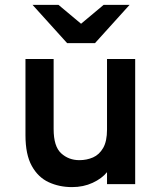

<svg xmlns="http://www.w3.org/2000/svg" viewBox="-20 -752 656 784"><path d="M274 12Q222 12 178.8 -8Q135.5 -28 109.8 -74.5Q84 -121 84 -200V-511H199V-225Q199 -154 229.8 -126Q260.5 -98 304 -98Q334 -98 359.8 -109.2Q385.5 -120.5 401.2 -147.8Q417 -175 417 -223V-511H532V0H417V-49Q396 -23 358.2 -5.5Q320.5 12 274 12ZM254 -576 113 -732H219L311 -655L403 -732H509L368 -576Z"/></svg>

Font: Overpass Mono
Style: Bold
Weight: 700
Monospace: yes
Designer: Delve Withrington, Dave Bailey
Foundry: Delve Fonts LLC
Version: Version 4.000